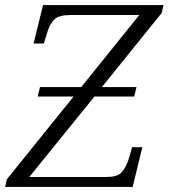

<svg xmlns="http://www.w3.org/2000/svg" viewBox="-42 -734 662 754"><path d="M-22 0 -15 -30 247 -355H106L115 -392H277L505 -675H235Q190 -675 172.5 -658.5Q155 -642 145 -611L130 -563H90L127 -714H600L593 -683L358 -392H494L485 -355H329L73 -39H377Q418 -39 434.5 -56Q451 -73 462 -105L477 -156H517L479 0Z"/></svg>

Font: Noto Serif Light
Style: Italic
Weight: 300
Italic angle: -12°
Designer: Monotype Design Team
Foundry: Monotype Imaging Inc.
Version: Version 2.013